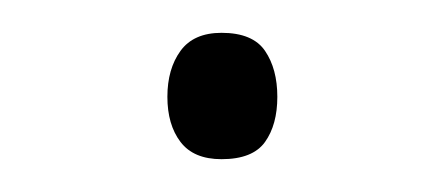

<svg xmlns="http://www.w3.org/2000/svg" viewBox="-20 -332 270 117"><path d="M82 -273Q82 -290 90 -301Q98 -312 115 -312Q134 -312 141.5 -301Q149 -290 149 -273Q149 -256 141.5 -245.5Q134 -235 115 -235Q98 -235 90 -245.5Q82 -256 82 -273Z"/></svg>

Font: Noto Sans Khmer UI Condensed ExtraLight
Style: Regular
Weight: 200
Width: 3
Designer: Danh Hong and the Monotype Design Team
Foundry: Monotype Imaging Inc.
Version: Version 2.002; ttfautohint (v1.8.4.7-5d5b)